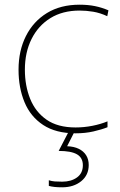

<svg xmlns="http://www.w3.org/2000/svg" viewBox="-20 -558 512 818"><path d="M302 10Q218 10 164 -25.5Q110 -61 84.5 -122.5Q59 -184 59 -261Q59 -342 90.5 -404.5Q122 -467 180 -502.5Q238 -538 319 -538Q355 -538 384.5 -532Q414 -526 442 -514L437 -489Q407 -503 377.5 -508Q348 -513 319 -513Q247 -513 195 -481Q143 -449 114.5 -392Q86 -335 86 -261Q86 -193 108.5 -137Q131 -81 178.5 -48Q226 -15 302 -15Q338 -15 373.5 -22Q409 -29 438 -41V-16Q413 -6 378 2Q343 10 302 10ZM358 145Q358 188 326 214Q294 240 245 240Q226 240 212.5 238.5Q199 237 188 234V210Q201 214 213.5 215Q226 216 245 216Q283 216 308 198Q333 180 333 146Q333 114 308 99.5Q283 85 230 85L274 0H299L266 65Q295 66 315.5 76Q336 86 347 103.5Q358 121 358 145Z"/></svg>

Font: Noto Sans Thai Thin
Style: Regular
Weight: 250
Designer: Monotype Design Team
Foundry: Monotype Imaging Inc.
Version: Version 2.001